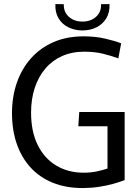

<svg xmlns="http://www.w3.org/2000/svg" viewBox="-20 -920 692 951"><path d="M388.6 11.4Q306.6 11.4 241.7 -14.8Q176.9 -40.9 131.9 -89.9Q86.9 -139 63.1 -207.3Q39.4 -275.7 39.4 -359.1Q39.4 -441.7 63.8 -511.2Q88.3 -580.7 134.1 -631.9Q179.9 -683.1 245.5 -711.6Q311.1 -740 393.9 -740Q452.8 -740 501.4 -728.6Q550.1 -717.2 580.1 -705.4L566.1 -630.8Q533.6 -643 491.7 -653.5Q449.8 -664 397.1 -664Q336.1 -664 287.2 -642.1Q238.3 -620.2 204.3 -579.9Q170.2 -539.7 152.1 -484.5Q133.9 -429.3 133.9 -362.6Q133.9 -267.9 167 -201.4Q200.1 -134.8 259 -99.7Q317.9 -64.6 394.1 -64.6Q431.2 -64.6 461.6 -71.4Q491.9 -78.2 512.5 -85.3V-333.6L548.4 -294.5H367.8L372.6 -365.4H597.4V-28Q573.7 -18.6 540.8 -9.4Q507.8 -0.2 468.9 5.6Q430 11.4 388.6 11.4ZM387.9 -769.2Q350.2 -769.2 318.8 -784.6Q287.4 -800 269.9 -829.4Q252.4 -858.8 254.4 -899.8L296.1 -899.2Q294.4 -860.8 321.1 -836.9Q347.7 -813.1 387.9 -813.1Q429.1 -813.1 455.7 -836.9Q482.3 -860.8 480.3 -899.2L522.4 -899.8Q524.4 -858.8 506.6 -829.4Q488.7 -800 457.6 -784.6Q426.6 -769.2 387.9 -769.2Z"/></svg>

Font: Murecho Thin
Style: Regular
Weight: 100
Designer: Neil Summerour
Foundry: Positype
Version: Version 1.010